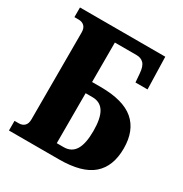

<svg xmlns="http://www.w3.org/2000/svg" viewBox="-167 -840 918 965"><g transform="rotate(30 292.5 -357.0)"><path d="M20 0V-56H45Q65 -56 77.5 -68Q90 -80 90 -105V-609Q90 -634 77.5 -646Q65 -658 45 -658H20V-714H515L520 -527H450L446 -577Q443 -617 427.5 -633Q412 -649 386 -649H260V-420H310Q441 -420 503 -367Q565 -314 565 -210Q565 -106 504 -53Q443 0 310 0ZM260 -65H300Q345 -65 367 -100.5Q389 -136 389 -210Q389 -284 367 -319.5Q345 -355 300 -355H260Z"/></g></svg>

Font: Noto Serif ExtraCondensed Black
Style: Regular
Weight: 900
Width: 2
Designer: Monotype Design Team
Foundry: Monotype Imaging Inc.
Version: Version 2.015; ttfautohint (v1.8.4.7-5d5b)